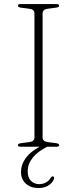

<svg xmlns="http://www.w3.org/2000/svg" viewBox="-20 -720 360 942"><path d="M189 -46Q189 -26 213.5 -23L255.5 -17.5Q270 -15.5 270 -8Q270 0 257.5 0H211Q116 48.5 116 121Q116 151.5 132.2 167.5Q148.5 183.5 172.5 183.5Q190 183.5 205.5 175.2Q221 167 229 151.5Q233.5 145 239 145.5Q246 145.5 245.5 153.5Q243.5 170.5 222.8 186.5Q202 202.5 169 202.5Q130 202.5 106.5 180.8Q83 159 83 123Q83 88 106 56Q129 24 174.5 0H80.5Q68 0 68 -8Q68 -15.5 82.5 -17.5L124.5 -23Q149 -26 149 -46V-654Q149 -674 124.5 -677L82.5 -682.5Q68 -684.5 68 -692Q68 -700 80.5 -700H257.5Q270 -700 270 -692Q270 -684.5 255.5 -682.5L213.5 -677Q189 -674 189 -654Z"/></svg>

Font: Fraunces 9pt S000 Thin
Style: Regular
Weight: 100
Version: Version 1.000; ttfautohint (v1.8.3)